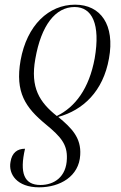

<svg xmlns="http://www.w3.org/2000/svg" viewBox="-20 -566 518 821"><path d="M301 -546C188 -546 95 -458 68 -308C44 -171 89 -106 175 -35C242 20 268 52 266 112C264 191 211 225 153 225C83 225 63 174 87 70C53 70 31 88 25 126C15 179 53 235 147 235C237 235 318 188 323 97C328 23 286 -19 229 -66C335 -95 421 -175 446 -316C472 -459 411 -546 301 -546ZM299 -536C374 -536 410 -463 385 -317C361 -186 301 -108 223 -70C149 -129 109 -191 131 -314C156 -458 217 -536 299 -536Z"/></svg>

Font: Noto Serif Display Condensed Light
Style: Italic
Weight: 300
Width: 3
Italic angle: -12°
Designer: Monotype Design Team
Foundry: Monotype Imaging Inc.
Version: Version 2.009